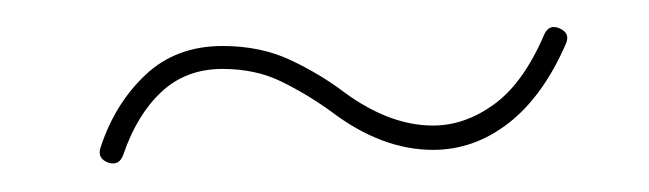

<svg xmlns="http://www.w3.org/2000/svg" viewBox="-20 -672 470 139"><path d="M58.6 -554.2Q50.3 -557.1 52.7 -564.9Q63 -596.7 85.2 -617.7Q107.4 -638.7 141.1 -638.7Q168.5 -638.7 189.9 -628.7Q211.4 -618.7 229.5 -605Q262.2 -581.1 293.5 -581.1Q316.4 -581.1 337.6 -596.4Q358.9 -611.8 374 -647Q377.4 -654.8 385.3 -651.4Q393.1 -647.9 389.6 -640.1Q373 -602.1 348.1 -582.8Q323.2 -563.5 293.5 -563.5Q256.3 -563.5 219.7 -591.3Q202.1 -604 183.6 -613Q165 -622.1 141.1 -622.1Q114.7 -622.1 96.9 -605.5Q79.1 -588.9 69.3 -560.1Q66.4 -551.8 58.6 -554.2Z"/></svg>

Font: Mikhak-FD Thin
Style: Regular
Weight: 100
Designer: Amin Abedi
Version: Version 3.2